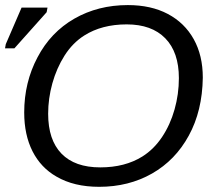

<svg xmlns="http://www.w3.org/2000/svg" viewBox="-24 -718 838 748"><path d="M474.1 -698.2Q564.5 -698.2 629.9 -663.6Q695.3 -628.9 730.7 -565.4Q766.1 -502 766.1 -415.5Q764.2 -285.6 711.4 -189.5Q659.2 -93.8 568.4 -42Q477.5 9.8 362.3 9.8Q264.2 9.8 196.3 -29.8Q135.3 -64.5 102.8 -128.4Q70.3 -192.4 70.3 -279.8Q70.3 -397 122.1 -494.6Q173.3 -592.3 265.6 -645.3Q357.9 -698.2 474.1 -698.2ZM469.7 -623Q372.6 -623 304.2 -579.6Q258.8 -550.8 227.5 -501.5Q196.3 -452.1 179.9 -393.1Q163.6 -334 163.6 -274.9Q163.6 -172.9 215.6 -119.4Q267.6 -65.9 366.7 -65.9Q462.9 -65.9 530.8 -108.4Q575.7 -136.7 607.4 -184.3Q639.2 -231.9 656 -291.5Q672.9 -351.1 672.9 -413.6Q672.9 -514.6 619.9 -568.8Q566.9 -623 469.7 -623ZM157.7 -670.4 32.2 -529.8H-4.4L-1.5 -545.9L60.1 -688.5H161.1Z"/></svg>

Font: Arimo
Style: Italic
Weight: 400
Italic angle: -12°
Designer: Steve Matteson
Foundry: Monotype Imaging Inc.
Version: Version 1.33